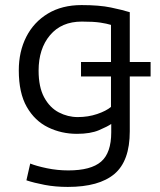

<svg xmlns="http://www.w3.org/2000/svg" viewBox="-20 -548 629 756"><path d="M247 188Q198 188 156 180Q114 172 84 162L99 96Q124 106 165 114.5Q206 123 249 123Q338 123 378 88.5Q418 54 418 -27V-60Q404 -50 370 -35.5Q336 -21 283 -21Q222 -21 169.5 -46.5Q117 -72 85.5 -127Q54 -182 54 -271Q54 -345 83.5 -403Q113 -461 168.5 -494.5Q224 -528 301 -528Q371 -528 416.5 -518.5Q462 -509 491 -500V-304H573V-247H491V-31Q491 86 430.5 137Q370 188 247 188ZM286 -87Q327 -87 362.5 -99Q398 -111 417 -127V-247H299V-304H417V-450Q401 -455 375 -459Q349 -463 302 -463Q222 -463 177 -409.5Q132 -356 132 -270Q132 -205 154 -164.5Q176 -124 211.5 -105.5Q247 -87 286 -87Z"/></svg>

Font: Ubuntu Sans
Style: Regular
Weight: 400
Designer: Dalton Maag Ltd
Foundry: Dalton Maag Ltd
Version: Version 1.006; ttfautohint (v1.8.4.7-5d5b)